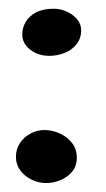

<svg xmlns="http://www.w3.org/2000/svg" viewBox="-20 -457 242 440"><path d="M85.5 -37.5Q68.5 -37.5 52.5 -45.2Q36.5 -53 26.5 -66.5Q16.5 -80 16.5 -97.5Q16.5 -115.5 25.8 -129.2Q35 -143 50 -151Q65 -159 81.5 -159Q100 -159 117 -151.2Q134 -143.5 145 -129.5Q156 -115.5 156 -95.5Q156 -76.5 145.2 -63.5Q134.5 -50.5 118.2 -44Q102 -37.5 85.5 -37.5ZM92.5 -329Q76.5 -329 62.5 -335.2Q48.5 -341.5 39.8 -352.5Q31 -363.5 31 -378Q31 -393 38.8 -406.5Q46.5 -420 62.5 -428.5Q78.5 -437 104 -437Q118 -437 132.2 -430.8Q146.5 -424.5 156.2 -413.5Q166 -402.5 166 -387.5Q166 -369 155.5 -355.8Q145 -342.5 128.2 -335.8Q111.5 -329 92.5 -329Z"/></svg>

Font: Gluten Thin
Style: Regular
Weight: 400
Version: Version 1.300